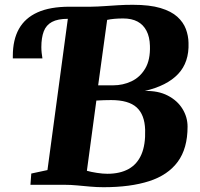

<svg xmlns="http://www.w3.org/2000/svg" viewBox="-20 -771 834 801"><path d="M412 10Q384.5 10 356.5 7.5Q328.5 5 301.8 2.5Q275 0 251.5 0H107L110.5 -47L178 -61.5L263 -692.5L251 -717.5L270 -743H359.5Q388.5 -743.5 416.2 -745.5Q444 -747.5 473 -749.2Q502 -751 534 -751Q604.5 -751 649.5 -737.5Q694.5 -724 719.8 -701Q745 -678 755.5 -649.8Q766 -621.5 766.5 -592Q769.5 -511.5 723 -462.2Q676.5 -413 583.5 -391.5Q640 -393 680 -372.2Q720 -351.5 741.2 -317Q762.5 -282.5 762.5 -242.5Q762.5 -151.5 721.5 -96Q680.5 -40.5 602.2 -15.2Q524 10 412 10ZM389.5 -415Q405 -415 420.5 -415Q436 -415 451.5 -415Q493 -415 528.5 -431.8Q564 -448.5 585.8 -485Q607.5 -521.5 605.5 -580Q604.5 -617 591.2 -642.5Q578 -668 553.8 -681Q529.5 -694 494 -694Q474.5 -694 457.5 -692.5Q440.5 -691 427 -688ZM428 -46Q480.5 -46 516.5 -66Q552.5 -86 570 -126.8Q587.5 -167.5 585.5 -230Q583.5 -292.5 550 -323Q516.5 -353.5 443.5 -353.5Q429.5 -353.5 413.5 -353Q397.5 -352.5 382 -351.5L342.5 -58.5Q360 -53.5 384.2 -49.8Q408.5 -46 428 -46ZM33.5 -527.5Q33.5 -531 33.5 -533.2Q33.5 -535.5 33.5 -538Q33.5 -605 59 -650.5Q84.5 -696 136.8 -719.5Q189 -743 270 -743L263 -692.5Q221 -692.5 196.8 -679.5Q172.5 -666.5 162.5 -640Q152.5 -613.5 152.5 -574.5Q152.5 -562.5 153.8 -550.5Q155 -538.5 157 -527.5Z"/></svg>

Font: Merriweather 36pt Black
Style: Italic
Weight: 900
Italic angle: -7.8°
Version: Version 2.101